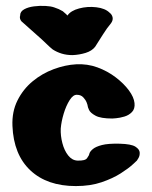

<svg xmlns="http://www.w3.org/2000/svg" viewBox="-20 -628 513 648"><path d="M208 -576Q219 -592 247 -599.5Q275 -607 305 -603.5Q335 -600 350 -585Q358 -579 360 -569.5Q362 -560 355 -550Q340 -532 327 -511Q314 -490 301 -470Q290 -456 269 -449.5Q248 -443 225 -442Q205 -442 188.5 -447Q172 -452 158 -461Q148 -469 139.5 -477.5Q131 -486 121 -495Q105 -509 89 -523.5Q73 -538 57 -552Q47 -559 47 -571Q48 -573 48 -576Q48 -589 61.5 -596.5Q75 -604 94.5 -606.5Q114 -609 133 -608Q152 -607 163 -603Q179 -598 192 -590Q196 -586 200 -583Q204 -580 207 -576ZM359 -228Q320 -228 302.5 -237.5Q285 -247 280.5 -257Q276 -267 276 -270Q276 -273 272.5 -282Q269 -291 261 -299.5Q253 -308 240 -308Q227 -309 215 -290Q203 -271 195 -244.5Q187 -218 185 -194Q184 -170 190.5 -145Q197 -120 210 -103.5Q223 -87 241 -86Q268 -85 274 -94.5Q280 -104 280 -104Q280 -104 282 -110.5Q284 -117 293.5 -125Q303 -133 324 -138.5Q345 -144 384 -143Q423 -142 437 -133Q451 -124 451.5 -113Q452 -102 447 -94Q442 -86 442 -86Q442 -86 428 -73Q414 -60 387.5 -43Q361 -26 323 -13Q285 0 236 0Q139 0 82.5 -53Q26 -106 22 -203Q20 -251 39 -289Q58 -327 90 -353.5Q122 -380 161 -394.5Q200 -409 237 -411Q275 -413 309 -400.5Q343 -388 370.5 -367Q398 -346 415 -323Q432 -300 434 -280Q436 -261 425.5 -250Q415 -239 399.5 -234.5Q384 -230 372 -229Q360 -228 359 -228Z"/></svg>

Font: Nerko One
Style: Regular
Weight: 400
Designer: Nermin Kahrimanovic
Foundry: Nermin Kahrimanovic
Version: Version 1.101